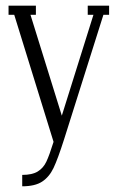

<svg xmlns="http://www.w3.org/2000/svg" viewBox="-20 -504 408 674"><path d="M288 -484H363V-452H343L205 -15Q183 54 168 85.5Q153 117 128 133.5Q103 150 58 150V110Q93 110 112.5 98Q132 86 142.5 64Q153 42 168 -6L30 -452H10V-484H106V-452H87L197 -98L308 -452H288Z"/></svg>

Font: Margherita Variable
Style: Regular
Weight: 400
Designer: James Puckett
Foundry: Dunwich Type Founders
Version: Version 1.008